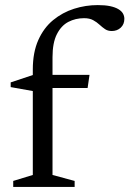

<svg xmlns="http://www.w3.org/2000/svg" viewBox="-20 -735 509 755"><path d="M129.5 -389 109 -377 22 -392.5V-411L116.5 -442.5L138.5 -440.5H332L324.5 -389ZM186.5 -47 273.5 -23.5V0H32V-23.5L109 -47V-461.5Q109 -529 130.5 -577.2Q152 -625.5 188.8 -655.8Q225.5 -686 271 -700.5Q316.5 -715 364.5 -715Q393 -715 413 -710.8Q433 -706.5 445.5 -699Q458 -691.5 463.5 -681.8Q469 -672 469 -661Q469 -639.5 454.8 -626.2Q440.5 -613 419.5 -613Q404 -613 393 -620.5Q382 -628 371.2 -638Q360.5 -648 346.2 -655.8Q332 -663.5 310.5 -663.5Q277 -663.5 249 -649Q221 -634.5 203.8 -600.8Q186.5 -567 186.5 -510Z"/></svg>

Font: Newsreader 16pt 16pt
Style: Regular
Weight: 400
Version: Version 1.003